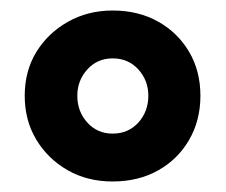

<svg xmlns="http://www.w3.org/2000/svg" viewBox="-20 -736 429 365"><path d="M194 -391Q146 -391 108.5 -412.5Q71 -434 49 -470.5Q27 -507 27 -554Q27 -601 49 -637Q71 -673 109 -694.5Q147 -716 194 -716Q243 -716 280.5 -695Q318 -674 339.5 -637.5Q361 -601 361 -554Q361 -507 339.5 -470Q318 -433 280.5 -412Q243 -391 194 -391ZM194 -482Q224 -482 243 -503Q262 -524 262 -554Q262 -583 243 -604Q224 -625 194 -625Q165 -625 146 -604Q127 -583 127 -554Q127 -524 146 -503Q165 -482 194 -482Z"/></svg>

Font: Nunito ExtraLight Black
Style: Regular
Weight: 900
Version: Version 3.602